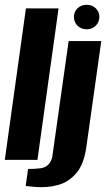

<svg xmlns="http://www.w3.org/2000/svg" viewBox="-23 -666 442 800"><path d="M-3 0 85 -631H221L133 0ZM125 113Q118 112 103 111Q88 110 84 109L94 38Q103 38 116.5 37.5Q130 37 137 36Q163 35 177.5 20.5Q192 6 195 -14L263 -495H399L337 -55Q327 18 295 55.5Q263 93 218 105Q173 117 125 113ZM338 -544Q315 -544 300 -559Q285 -574 285 -596Q285 -617 300 -631.5Q315 -646 338 -646Q361 -646 376 -631.5Q391 -617 391 -596Q391 -574 376 -559Q361 -544 338 -544Z"/></svg>

Font: Alumni Sans ExtraBold
Style: Italic
Weight: 800
Italic angle: -8°
Designer: Robert E. Leuschke
Foundry: Robert E. Leuschke
Version: Version 1.016